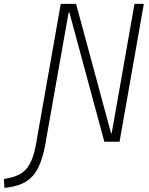

<svg xmlns="http://www.w3.org/2000/svg" viewBox="-145 -713 751 966"><path d="M379.9 0 204.1 -650.4H200.2L85.9 -3.9L85 2.9Q72.3 76.7 50.5 124Q28.8 171.4 -8.8 197Q-46.4 222.7 -107.4 230.5L-122.6 232.4L-125.5 187.5L-104.5 183.6Q-37.6 170.9 -7.8 131.1Q22 91.3 35.6 16.1L40.5 -12.2L160.6 -693.4H237.8L413.6 -43H417L531.7 -693.4H578.6L456.5 0Z"/></svg>

Font: Cascadia Mono ExtraLight
Style: Italic
Weight: 200
Italic angle: -10°
Monospace: yes
Designer: Aaron Bell
Foundry: Saja Typeworks
Version: Version 2404.023; ttfautohint (v1.8.4)